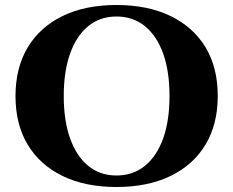

<svg xmlns="http://www.w3.org/2000/svg" viewBox="-20 -734 932 768"><path d="M446 -714Q571 -714 662 -670Q753 -626 802 -545Q851 -464 851 -350Q851 -237 802 -155.5Q753 -74 662 -30Q571 14 446 14Q321 14 230.5 -30Q140 -74 91 -155Q42 -236 42 -350Q42 -463 91 -544.5Q140 -626 230.5 -670Q321 -714 446 -714ZM446 -32Q512 -32 559.5 -70.5Q607 -109 632.5 -180Q658 -251 658 -350Q658 -449 632.5 -520Q607 -591 559.5 -629.5Q512 -668 446 -668Q380 -668 333 -629.5Q286 -591 260.5 -520Q235 -449 235 -350Q235 -251 260.5 -180Q286 -109 333 -70.5Q380 -32 446 -32Z"/></svg>

Font: Cinzel ExtraBold
Style: Regular
Weight: 800
Designer: Natanael Gama
Version: Version 2.000